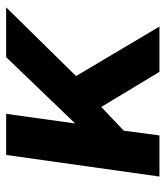

<svg xmlns="http://www.w3.org/2000/svg" viewBox="24 -576 551 640"><g transform="rotate(-90 300.0 -255.5)"><path d="M32 0 104 -511H241L209 -281L430 -511H596L367 -278L532 0H381L264 -194L185 -119L169 0Z"/></g></svg>

Font: Chivo Mono Medium SemiBold
Style: Italic
Weight: 600
Italic angle: -8.05°
Monospace: yes
Version: Version 1.008